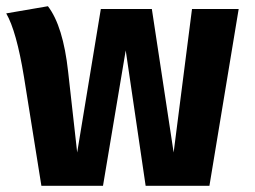

<svg xmlns="http://www.w3.org/2000/svg" viewBox="-20 -597 820 617"><path d="M597 -568H747L653 0H448L384 -435L311 0H113L57 -350Q33 -497 0 -554L134 -577Q183 -513 199 -366L228 -107L304 -568H468L538 -107Z"/></svg>

Font: FiraGO
Style: Bold
Weight: 700
Designer: bBox Type
Foundry: bBox Type GmbH
Version: Version 1.001;PS 001.001;hotconv 1.0.88;makeotf.lib2.5.64775